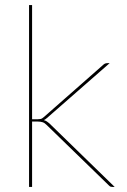

<svg xmlns="http://www.w3.org/2000/svg" viewBox="-20 -740 504 760"><path d="M107 -720V-268H130Q134.5 -268 140.5 -269Q146.5 -270 154 -277L387 -482Q391 -486 395 -488Q399 -490 405 -490H414L166 -273Q159.5 -267 153.5 -264.5Q160.5 -262.5 165.5 -259.2Q170.5 -256 175 -252L434 0H425Q421 0 418 -1Q415 -2 411 -6L165 -245Q161 -249 157.2 -251.8Q153.5 -254.5 149.2 -256Q145 -257.5 139.8 -258.2Q134.5 -259 127 -259H107V0H95V-720Z"/></svg>

Font: Lato TR Hairline
Style: Regular
Weight: 250
Designer: Lukasz Dziedzic
Foundry: Lukasz Dziedzic
Version: Version 1.104 2013